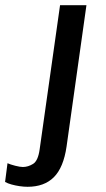

<svg xmlns="http://www.w3.org/2000/svg" viewBox="-120 -531 407 737"><path d="M-14.2 186Q-28.5 186 -44.8 183.6Q-61 181.2 -75.6 177.2Q-90.2 173.2 -100.5 167.5L-91.2 95.5Q-80.2 100.5 -61.8 105.2Q-43.2 110 -32.2 110Q-12.2 110 7 98.1Q26.2 86.2 32.2 42.2L110.5 -511H211.8L135.5 31.5Q123.8 112 86.9 149Q50 186 -14.2 186Z"/></svg>

Font: Chivo Medium
Style: Italic
Weight: 500
Italic angle: -8.05°
Designer: Hector Gatti
Foundry: Omnibus-Type
Version: Version 2.002